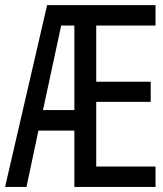

<svg xmlns="http://www.w3.org/2000/svg" viewBox="-20 -734 640 754"><path d="M590.8 0H272V-221.2H130.9L84 0H0L165 -713.9H590.8V-633.8H357.9V-413.1H571.8V-334H357.9V-80.1H590.8ZM148.9 -301.8H272V-633.8H220.2Z"/></svg>

Font: Droid Sans Mono
Style: Regular
Weight: 400
Monospace: yes
Version: Version 1.00 build 112